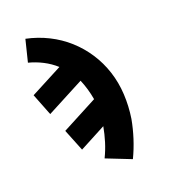

<svg xmlns="http://www.w3.org/2000/svg" viewBox="-136 -634 872 962"><g transform="rotate(-20 300.0 -152.5)"><path d="M408 223 276 171Q294 134 306 95Q318 56 325 17L185 91L138 -26L328 -126Q323 -155 315 -182.5Q307 -210 296 -236L96 -131L50 -248L220 -337Q190 -364 154 -382.5Q118 -401 79 -411L108 -528Q170 -515 225 -487.5Q280 -460 324.5 -420Q369 -380 402 -329.5Q435 -279 454 -220.5Q473 -162 476.5 -98Q480 -34 470 31Q461 80 445.5 128.5Q430 177 408 223Z"/></g></svg>

Font: Iosevka Heavy Extended Oblique
Style: Regular
Weight: 900
Width: 7
Italic angle: -9°
Monospace: yes
Designer: Belleve Invis
Foundry: Belleve Invis
Version: Version 32.5.0; ttfautohint (v1.8.4)